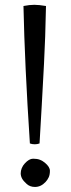

<svg xmlns="http://www.w3.org/2000/svg" viewBox="-20 -756 290 787"><path d="M76.2 -731.4Q101.6 -736.3 120.4 -736.3Q139.2 -736.3 168.5 -731.4Q166 -599.6 160.4 -495.4Q154.8 -391.1 151.1 -323.5Q147.5 -255.9 142.1 -168Q132.8 -164.6 122.6 -164.6Q111.3 -164.6 102.5 -168Q81.1 -493.7 76.2 -731.4ZM81.5 -85.9Q99.1 -105.5 115.7 -105.5Q132.3 -105.5 143.6 -101.1Q154.8 -96.7 164.1 -88.9Q184.6 -71.8 184.6 -55.9Q184.6 -40 179.7 -29.3Q174.8 -18.6 166.5 -9.8Q147.5 10.3 123.5 10.3Q103 10.3 89.4 -2Q75.7 -14.2 70.3 -24.4Q64.9 -34.7 64.9 -45.4Q64.9 -56.2 69.3 -66.9Q73.7 -77.6 81.5 -85.9Z"/></svg>

Font: Trykker
Style: Regular
Weight: 400
Designer: Magnus Gaarde
Foundry: Magnus Gaarde
Version: Version 1.001